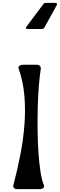

<svg xmlns="http://www.w3.org/2000/svg" viewBox="-20 -1323 419 1343"><path d="M74 -29Q101 -132 122 -239Q143 -346 151 -450.5Q159 -555 150.5 -654.5Q142 -754 110 -844Q106 -855 116 -862.5Q126 -870 140 -870H237Q251 -870 259 -862Q267 -854 265 -840Q257 -789 251.5 -719Q246 -649 244 -570Q242 -491 243 -409.5Q244 -328 249 -255Q254 -182 263 -123Q272 -64 286 -31Q292 -16 282.5 -8Q273 0 259 0H102Q87 0 78.5 -7Q70 -14 74 -29ZM366 -1303Q374 -1303 377.5 -1298Q381 -1293 376 -1285L291 -1131Q285 -1120 273 -1120H175Q153 -1120 166 -1138L283 -1294Q290 -1303 301 -1303Z"/></svg>

Font: OpenDyslexic 3
Style: Regular
Weight: 400
Designer: Abelardo Gonzalez
Version: Version 1.000;PS 001.001;hotconv 1.0.56